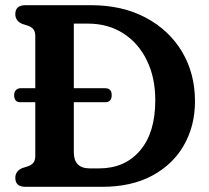

<svg xmlns="http://www.w3.org/2000/svg" viewBox="-20 -720 806 740"><path d="M39 -34.5Q39 -60.5 65.5 -72L87.5 -79Q101.5 -84 108.8 -93Q116 -102 116 -119.5V-326H58.5Q34.5 -326 34.5 -353Q34.5 -365 41.2 -372.5Q48 -380 59.5 -380H116V-580.5Q116 -598 108.8 -607Q101.5 -616 87.5 -621L65.5 -628Q39 -639.5 39 -665.5Q39 -700 78.5 -700H330.5Q451 -700 541.2 -652.2Q631.5 -604.5 681.5 -520.8Q731.5 -437 731.5 -329.5Q731.5 -235.5 689.2 -161Q647 -86.5 567 -43.2Q487 0 373.5 0H78.5Q39 0 39 -34.5ZM362 -71Q461 -71 519.8 -139.8Q578.5 -208.5 578.5 -333.5Q578.5 -420.5 546.2 -487Q514 -553.5 455.5 -591.2Q397 -629 318 -629H264.5V-380H385Q410.5 -380 410.5 -353Q410.5 -326 385 -326H264.5V-133.5Q264.5 -71 326 -71Z"/></svg>

Font: Fraunces 72pt SuperSoft SemiBold
Style: Regular
Weight: 600
Version: Version 1.000;[b76b70a41]